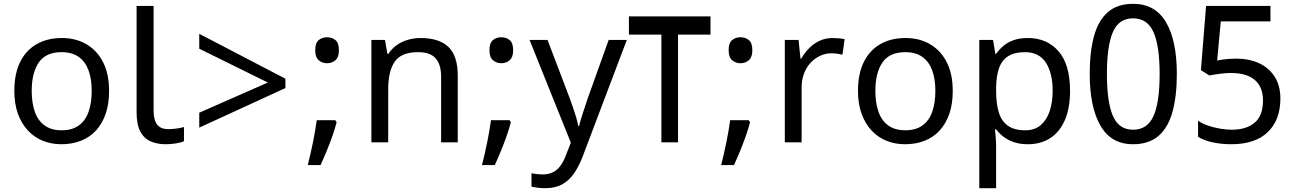

<svg xmlns="http://www.w3.org/2000/svg" viewBox="-20 -745 6778 1005"><path d="M551 -269Q551 -202 533.5 -150.5Q516 -99 483.5 -63Q451 -27 404.5 -8.5Q358 10 301 10Q248 10 203 -8.5Q158 -27 125 -63Q92 -99 73.5 -150.5Q55 -202 55 -269Q55 -358 85 -419.5Q115 -481 171 -513.5Q227 -546 304 -546Q377 -546 432.5 -513.5Q488 -481 519.5 -419.5Q551 -358 551 -269ZM146 -269Q146 -206 162.5 -159.5Q179 -113 214 -88Q249 -63 303 -63Q357 -63 392 -88Q427 -113 443.5 -159.5Q460 -206 460 -269Q460 -333 443 -378Q426 -423 391.5 -447.5Q357 -472 302 -472Q220 -472 183 -418Q146 -364 146 -269Z M848 10Q804 10 769.5 -4.5Q735 -19 715 -55.5Q695 -92 695 -157V-714H784V-165Q784 -117 802.5 -93Q821 -69 861 -69Q883 -69 906.5 -72.5Q930 -76 943 -80V-6Q929 1 901.5 5.5Q874 10 848 10Z M1023 -155 1382 -313 1023 -490V-568L1474 -333V-284L1023 -77Z M1735 -116 1742 -105Q1733 -70 1719.5 -32Q1706 6 1690.5 44Q1675 82 1658 119H1591Q1606 60 1618.5 -2Q1631 -64 1638 -116ZM1692 -414Q1666 -414 1648 -430Q1630 -446 1630 -482Q1630 -520 1648 -535Q1666 -550 1692 -550Q1718 -550 1736 -535Q1754 -520 1754 -482Q1754 -446 1736 -430Q1718 -414 1692 -414Z M2182 -546Q2278 -546 2327 -499.5Q2376 -453 2376 -349V0H2289V-343Q2289 -408 2260 -440Q2231 -472 2169 -472Q2080 -472 2046 -422Q2012 -372 2012 -278V0H1924V-536H1995L2008 -463H2013Q2031 -491 2057.5 -509.5Q2084 -528 2116 -537Q2148 -546 2182 -546Z M2647 -116 2654 -105Q2645 -70 2631.5 -32Q2618 6 2602.5 44Q2587 82 2570 119H2503Q2518 60 2530.5 -2Q2543 -64 2550 -116ZM2604 -414Q2578 -414 2560 -430Q2542 -446 2542 -482Q2542 -520 2560 -535Q2578 -550 2604 -550Q2630 -550 2648 -535Q2666 -520 2666 -482Q2666 -446 2648 -430Q2630 -414 2604 -414Z M2752 -536H2846L2962 -231Q2972 -204 2980.5 -179Q2989 -154 2996 -130.5Q3003 -107 3007 -85H3011Q3017 -110 3030 -150.5Q3043 -191 3057 -232L3166 -536H3261L3030 74Q3011 124 2985.5 161.5Q2960 199 2923.5 219.5Q2887 240 2835 240Q2811 240 2793 237.5Q2775 235 2762 232V162Q2773 164 2788.5 166Q2804 168 2821 168Q2852 168 2874.5 156.5Q2897 145 2913 123.5Q2929 102 2940 73L2968 2Z M3699 -659V-564H3529V0H3442V-564H3272V-659Z M3899 -116 3906 -105Q3897 -70 3883.5 -32Q3870 6 3854.5 44Q3839 82 3822 119H3755Q3770 60 3782.5 -2Q3795 -64 3802 -116ZM3856 -414Q3830 -414 3812 -430Q3794 -446 3794 -482Q3794 -520 3812 -535Q3830 -550 3856 -550Q3882 -550 3900 -535Q3918 -520 3918 -482Q3918 -446 3900 -430Q3882 -414 3856 -414Z M4338 -546Q4353 -546 4370.5 -544.5Q4388 -543 4401 -540L4390 -459Q4377 -462 4361.5 -464Q4346 -466 4332 -466Q4301 -466 4273 -453Q4245 -440 4223 -416.5Q4201 -393 4188.5 -360Q4176 -327 4176 -286V0H4088V-536H4160L4170 -438H4174Q4191 -468 4215 -492.5Q4239 -517 4270 -531.5Q4301 -546 4338 -546Z M4967 -269Q4967 -202 4949.5 -150.5Q4932 -99 4899.5 -63Q4867 -27 4820.5 -8.5Q4774 10 4717 10Q4664 10 4619 -8.5Q4574 -27 4541 -63Q4508 -99 4489.5 -150.5Q4471 -202 4471 -269Q4471 -358 4501 -419.5Q4531 -481 4587 -513.5Q4643 -546 4720 -546Q4793 -546 4848.5 -513.5Q4904 -481 4935.5 -419.5Q4967 -358 4967 -269ZM4562 -269Q4562 -206 4578.5 -159.5Q4595 -113 4630 -88Q4665 -63 4719 -63Q4773 -63 4808 -88Q4843 -113 4859.5 -159.5Q4876 -206 4876 -269Q4876 -333 4859 -378Q4842 -423 4807.5 -447.5Q4773 -472 4718 -472Q4636 -472 4599 -418Q4562 -364 4562 -269Z M5361 -546Q5460 -546 5520.5 -477Q5581 -408 5581 -269Q5581 -178 5553.5 -115.5Q5526 -53 5476.5 -21.5Q5427 10 5360 10Q5319 10 5287 -1Q5255 -12 5232.5 -29.5Q5210 -47 5194 -68H5188Q5190 -51 5192 -25Q5194 1 5194 20V240H5106V-536H5178L5190 -463H5194Q5210 -486 5232.5 -505Q5255 -524 5286.5 -535Q5318 -546 5361 -546ZM5345 -472Q5291 -472 5258 -451.5Q5225 -431 5210 -390Q5195 -349 5194 -286V-269Q5194 -203 5208 -157Q5222 -111 5255.5 -87Q5289 -63 5347 -63Q5396 -63 5427.5 -90Q5459 -117 5474.5 -163.5Q5490 -210 5490 -270Q5490 -362 5454.5 -417Q5419 -472 5345 -472Z M5911 10Q5796 10 5740 -87.5Q5684 -185 5684 -358Q5684 -474 5706.5 -556Q5729 -638 5779 -681.5Q5829 -725 5911 -725Q6027 -725 6083.5 -628.5Q6140 -532 6140 -358Q6140 -243 6117.5 -160.5Q6095 -78 6044.5 -34Q5994 10 5911 10ZM5911 -66Q5986 -66 6018 -138Q6050 -210 6050 -358Q6050 -504 6018 -576.5Q5986 -649 5911 -649Q5836 -649 5805 -576.5Q5774 -504 5774 -358Q5774 -212 5805 -139Q5836 -66 5911 -66Z M6425 10Q6375 10 6329 0.5Q6283 -9 6251 -29V-113Q6273 -98 6303.5 -87.5Q6334 -77 6367 -71.5Q6400 -66 6427 -66Q6504 -66 6547.5 -103Q6591 -140 6591 -219Q6591 -290 6548 -326.5Q6505 -363 6423 -363Q6397 -363 6363.5 -358.5Q6330 -354 6310 -350L6266 -378L6293 -714H6630V-633H6370L6351 -428Q6367 -432 6394.5 -435Q6422 -438 6453 -438Q6518 -438 6569.5 -414.5Q6621 -391 6651.5 -344.5Q6682 -298 6682 -229Q6682 -117 6616 -53.5Q6550 10 6425 10Z"/></svg>

Font: hexugurmukhi05
Style: Book
Weight: 400
Designer: Jelle Bosma - Monotype Design Team
Foundry: Monotype Imaging Inc.
Version: Version 2.003